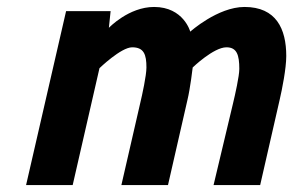

<svg xmlns="http://www.w3.org/2000/svg" viewBox="-20 -532 843 552"><path d="M519 -245C527 -278 534 -338 534 -338C534 -338 594 -396 631 -396C661 -396 668 -374 668 -334C668 -313 656 -260 650 -235L594 0H728L784 -245C791 -275 803 -335 803 -371C803 -449 774 -512 683 -512C606 -512 527 -441 527 -441C527 -441 508 -512 423 -512C350 -512 293 -452 293 -452L298 -500H170L55 0H189L266 -336C266 -336 328 -396 360 -396C394 -396 401 -375 401 -338C401 -315 389 -260 383 -235L329 0H463Z"/></svg>

Font: RazerF5
Style: Bold Italic
Weight: 700
Foundry: Razer Inc.
Version: Version 2